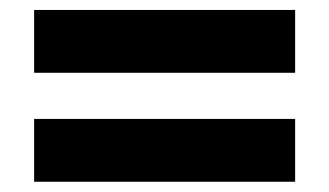

<svg xmlns="http://www.w3.org/2000/svg" viewBox="-20 -513 655 382"><path d="M567.2 -493.2H47.9V-368.2H567.2ZM47.9 -151.4H567.2V-276.4H47.9Z"/></svg>

Font: Giphurs SC
Style: Regular
Weight: 400
Version: Version 0.920